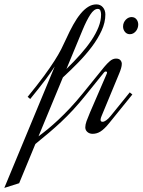

<svg xmlns="http://www.w3.org/2000/svg" viewBox="-189 -624 668 896"><path d="M309.1 -279.8Q310.5 -283.2 310.5 -285.2Q310.5 -288.1 308.8 -289.3Q307.1 -290.5 304.7 -290.5Q299.8 -290.5 295.9 -285.2L209.5 -178.2Q178.7 -140.1 151.4 -110.6Q124 -81.1 96.4 -55.2Q68.8 -29.3 39.6 -4.6Q10.3 20 -23.9 47.9L-99.6 231L-168.9 252.9L66.4 -314Q58.6 -301.8 48.3 -286.9Q38.1 -272 24.2 -253.4Q10.3 -234.9 -7.6 -212.4Q-25.4 -189.9 -47.9 -162.1L-60.1 -171.9Q-14.2 -228 15.6 -268.6Q45.4 -309.1 64.9 -339.8Q84.5 -370.6 96.7 -394.5Q108.9 -418.5 119.6 -442.4Q136.2 -479 152.8 -508.8Q169.4 -538.6 186.8 -559.6Q204.1 -580.6 222.4 -592Q240.7 -603.5 260.7 -603.5Q279.8 -603.5 291.3 -589.8Q302.7 -576.2 302.7 -556.2Q302.7 -519.5 285.2 -481.2Q267.6 -442.9 239.3 -405.3Q210.9 -367.7 175.5 -331.5Q140.1 -295.4 104.5 -262.7L-9.3 12.2Q10.7 -2.4 33.7 -21.2Q56.6 -40 82.5 -64.2Q108.4 -88.4 137.2 -118.9Q166 -149.4 197.3 -188L296.9 -311Q309.6 -326.7 323.5 -338.6Q337.4 -350.6 352.5 -350.6Q366.7 -350.6 373 -343Q379.4 -335.4 379.4 -326.2Q379.4 -316.9 376 -305.2Q372.6 -293.5 367.2 -280.8L285.2 -83Q283.2 -78.1 281.7 -73.5Q280.3 -68.8 280.3 -65.4Q280.3 -59.6 283 -57.6Q285.6 -55.7 290 -55.7Q296.9 -55.7 306.6 -62.5Q316.4 -69.3 327.1 -82.5L416.5 -192.9L428.7 -183.1L320.8 -49.8Q309.1 -35.2 298.8 -25.4Q288.6 -15.6 279.5 -10Q270.5 -4.4 261.5 -2Q252.4 0.5 243.2 0.5Q228.5 0.5 218.8 -8.1Q209 -16.6 209 -29.8Q209 -42 214.8 -58.6Q220.7 -75.2 231 -99.1ZM121.1 -302.2Q156.2 -336.4 186 -369.9Q215.8 -403.3 237.3 -435.3Q258.8 -467.3 270.8 -497.6Q282.7 -527.8 282.7 -556.2Q282.7 -564.9 279.8 -573.7Q276.9 -582.5 267.1 -582.5Q250 -582.5 232.7 -556.2Q215.3 -529.8 196.3 -483.9ZM424.8 -544.4Q439.5 -544.4 447.8 -533.9Q456.1 -523.4 456.1 -509.3Q456.1 -501.5 453.4 -493.4Q450.7 -485.4 445.6 -479Q440.4 -472.7 433.3 -468.5Q426.3 -464.4 417 -464.4Q402.8 -464.4 394 -475.3Q385.3 -486.3 385.3 -500Q385.3 -510.3 388.9 -518.3Q392.6 -526.4 398.2 -532.2Q403.8 -538.1 410.9 -541.3Q418 -544.4 424.8 -544.4Z"/></svg>

Font: Dynalight
Style: Regular
Weight: 400
Version: Version 1.000